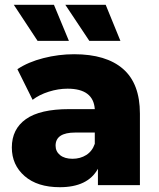

<svg xmlns="http://www.w3.org/2000/svg" viewBox="-20 -779 668 808"><path d="M392.1 0V-68.8Q349.6 8.8 231.9 8.8Q137.2 8.8 83.5 -38.1Q29.8 -85 29.8 -158.2Q29.8 -235.8 89.1 -277.8Q148.4 -319.8 271 -319.8H378.9Q373 -405.8 264.2 -405.8Q225.1 -405.8 185.1 -393.1Q145 -380.4 117.2 -358.9L53.2 -487.8Q98.6 -518.1 162.6 -534.4Q226.6 -550.8 292 -550.8Q426.8 -550.8 497.8 -489Q568.8 -427.2 568.8 -300.8V0ZM356 -606.9 254.9 -758.8H424.8L486.8 -606.9ZM138.2 -606.9 38.1 -758.8H207L270 -606.9ZM378.9 -173.8V-221.2H296.9Q213.9 -221.2 213.9 -166Q213.9 -141.6 232.9 -126.2Q252 -110.8 285.2 -110.8Q317.9 -110.8 343 -126.7Q368.2 -142.6 378.9 -173.8Z"/></svg>

Font: Montserrat ExtraBold
Style: Regular
Weight: 800
Designer: Julieta Ulanovsky
Foundry: Julieta Ulanovsky
Version: Version 9.000